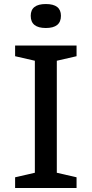

<svg xmlns="http://www.w3.org/2000/svg" viewBox="-20 -933 455 953"><path d="M360 -53V0H55V-53L153 -75.5V-631.5L55 -654V-707H360V-654L262 -631.5V-75.5ZM207.5 -794Q132.5 -794 132.5 -854.5Q132.5 -913 207.5 -913Q282.5 -913 282.5 -854.5Q282.5 -794 207.5 -794Z"/></svg>

Font: Newsreader Caption
Style: Regular
Weight: 400
Designer: Hugues Gentile
Foundry: Production Type
Version: Version 1.001